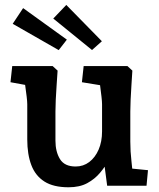

<svg xmlns="http://www.w3.org/2000/svg" viewBox="-20 -767 655 793"><path d="M263.2 6.5Q200.8 6.5 163.5 -17.2Q126.1 -41 109.4 -85.2Q92.6 -129.5 92.6 -191.1V-336.3Q92.6 -347.8 90 -369.1Q87.4 -390.5 83.9 -415.3Q80.4 -440.1 77.4 -460.9L133.1 -407.4L23.3 -427.4L30.5 -494H197.6L217.9 -475.4Q216.3 -449.9 214 -417.5Q211.6 -385 210.3 -355.1Q209 -325.3 209 -306.3V-186.2Q209 -140.3 227.8 -109.8Q246.6 -79.3 292.5 -79.3Q324.1 -79.3 348.6 -97.8Q373.1 -116.4 387.3 -149Q401.5 -181.7 401.5 -224.5V-336.3Q401.5 -347.2 399.1 -368.2Q396.8 -389.2 393.5 -413.4Q390.2 -437.5 387.2 -457.7L442.6 -407.1L318.3 -427.4L325.5 -494H506.5L526.7 -475.4Q525.1 -449.9 523 -417.5Q520.8 -385 519.5 -355.1Q518.2 -325.3 518.2 -306.3V-182.5Q518.2 -141.5 523 -100.6Q527.8 -59.7 531.5 -18.4L475.1 -75.7L591.2 -64.1L585.2 0H422.6L405.5 -130.1L429.5 -106.1Q414.6 -78.8 393 -53.1Q371.4 -27.4 340.1 -10.4Q308.9 6.5 263.2 6.5ZM222.5 -560 32.5 -668.7 75.5 -733.5 256.1 -603.3ZM360.1 -560.4 200 -690.4 253.8 -746.6 400.8 -596.7Z"/></svg>

Font: Andada Pro
Style: Regular
Weight: 400
Designer: Carolina Giovagnoli
Foundry: Huerta Tipografica
Version: Version 3.003